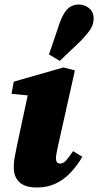

<svg xmlns="http://www.w3.org/2000/svg" viewBox="-20 -815 435 851"><path d="M41 -72Q41 -100 47.5 -130.5Q54 -161 58 -183L109 -421L149 -388L31 -399L41 -453L261 -516L312 -503L236 -163Q233 -148 230.5 -135.5Q228 -123 228 -113Q228 -102 232.5 -96Q237 -90 247 -90Q260 -90 272 -103Q284 -116 304 -145L345 -120Q322 -81 293 -50Q264 -19 227 -1.5Q190 16 145 16Q90 16 65.5 -8Q41 -32 41 -72ZM197 -574Q205 -597 213 -620Q221 -643 228.5 -666Q236 -689 244 -712Q256 -745 269 -763Q282 -781 297 -788Q312 -795 329 -795Q355 -795 375 -778.5Q395 -762 395 -734Q395 -707 381 -685.5Q367 -664 340 -636Q324 -620 308 -605Q292 -590 276 -575Q260 -560 245 -545Z"/></svg>

Font: Source Serif 4 Black
Style: Italic
Weight: 900
Italic angle: -12°
Designer: Frank Grießhammer
Foundry: Adobe Systems Incorporated
Version: Version 4.004;hotconv 1.0.116;makeotfexe 2.5.65601